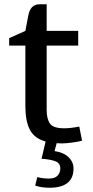

<svg xmlns="http://www.w3.org/2000/svg" viewBox="-20 -661 435 901"><path d="M263 129Q263 105 240.5 96Q218 87 175 84L194 3Q142 -11 120.5 -51.5Q99 -92 99 -164V-447H23V-482L99 -516L112 -584Q117 -613 130 -627Q143 -641 167 -641H199V-516H347V-447H199V-145Q199 -103 214.5 -81Q230 -59 281 -59Q312 -59 352 -67L365 -1Q354 3 322.5 7.5Q291 12 270 12L246 11L236 48Q278 54 301.5 76.5Q325 99 325 130Q325 175 296.5 197.5Q268 220 213 220Q175 220 145 210L155 170Q181 177 209 177Q237 177 250 163.5Q263 150 263 129Z"/></svg>

Font: Voces
Style: Regular
Weight: 400
Designer: Ana Paula Megda, Pablo Ugerman
Foundry: Ana Paula Megda, Pablo Ugerman
Version: Version 1.100